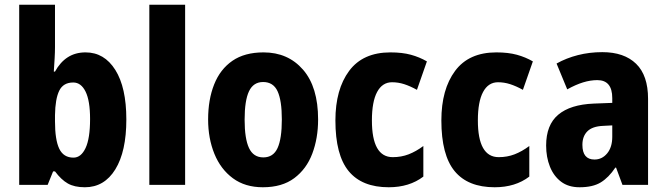

<svg xmlns="http://www.w3.org/2000/svg" viewBox="-20 -846 2813 810"><path d="M212 -647Q212 -627 210.5 -600Q209 -573 207 -544H212Q234 -584 266 -604.5Q298 -625 341 -625Q420 -625 466.5 -551Q513 -477 513 -342Q513 -207 466.5 -131.5Q420 -56 338 -56Q294 -56 266 -72Q238 -88 212 -123H204L181 -66H61V-826H212ZM289 -498Q247 -498 230 -463.5Q213 -429 212 -360V-334Q212 -256 230 -218.5Q248 -181 290 -181Q322 -181 341 -221.5Q360 -262 360 -344Q360 -421 341 -459.5Q322 -498 289 -498Z M761 -66H610V-826H761Z M1322 -342Q1322 -263 1297.5 -198Q1273 -133 1221.5 -94.5Q1170 -56 1089 -56Q1014 -56 962.5 -94Q911 -132 884.5 -197Q858 -262 858 -342Q858 -426 883.5 -490Q909 -554 960.5 -589.5Q1012 -625 1092 -625Q1195 -625 1258.5 -552Q1322 -479 1322 -342ZM1012 -341Q1012 -261 1030.5 -221.5Q1049 -182 1091 -182Q1133 -182 1151 -221.5Q1169 -261 1169 -342Q1169 -422 1151 -461Q1133 -500 1090 -500Q1049 -500 1030.5 -461Q1012 -422 1012 -341Z M1620 -56Q1507 -56 1451 -124Q1395 -192 1395 -338Q1395 -469 1453 -547Q1511 -625 1627 -625Q1677 -625 1713.5 -615Q1750 -605 1781 -587L1739 -467Q1710 -483 1685 -491Q1660 -499 1634 -499Q1593 -499 1571 -458Q1549 -417 1549 -338Q1549 -183 1637 -183Q1673 -183 1704 -195Q1735 -207 1766 -230V-101Q1707 -56 1620 -56Z M2067 -56Q1954 -56 1898 -124Q1842 -192 1842 -338Q1842 -469 1900 -547Q1958 -625 2074 -625Q2124 -625 2160.5 -615Q2197 -605 2228 -587L2186 -467Q2157 -483 2132 -491Q2107 -499 2081 -499Q2040 -499 2018 -458Q1996 -417 1996 -338Q1996 -183 2084 -183Q2120 -183 2151 -195Q2182 -207 2213 -230V-101Q2154 -56 2067 -56Z M2521 -626Q2613 -626 2663.5 -577Q2714 -528 2714 -429V-66H2606L2579 -139H2576Q2548 -97 2514.5 -76.5Q2481 -56 2425 -56Q2378 -56 2347 -79.5Q2316 -103 2300 -143Q2284 -183 2284 -232Q2284 -319 2335 -362Q2386 -405 2485 -409L2563 -412V-432Q2563 -508 2500 -508Q2471 -508 2440 -498.5Q2409 -489 2373 -469L2328 -578Q2369 -601 2418 -613.5Q2467 -626 2521 -626ZM2524 -315Q2479 -313 2458 -292Q2437 -271 2437 -235Q2437 -173 2488 -173Q2520 -173 2541.5 -199Q2563 -225 2563 -269V-317Z"/></svg>

Font: Noto Sans Malayalam UI Condensed ExtraBold
Style: Regular
Weight: 800
Width: 3
Designer: Jelle Bosma - Monotype Design Team
Foundry: Monotype Imaging Inc.
Version: Version 2.104; ttfautohint (v1.8.4.7-5d5b)